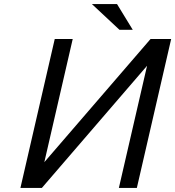

<svg xmlns="http://www.w3.org/2000/svg" viewBox="-20 -920 858 940"><path d="M553 -900 630 -774H565L430 -900ZM248 -729H336L197 -126L717 -729H818L650 0H562L700 -598L185 0H80Z"/></svg>

Font: Miedinger
Style: Italic
Weight: 400
Italic angle: -13°
Version: Version 001.000